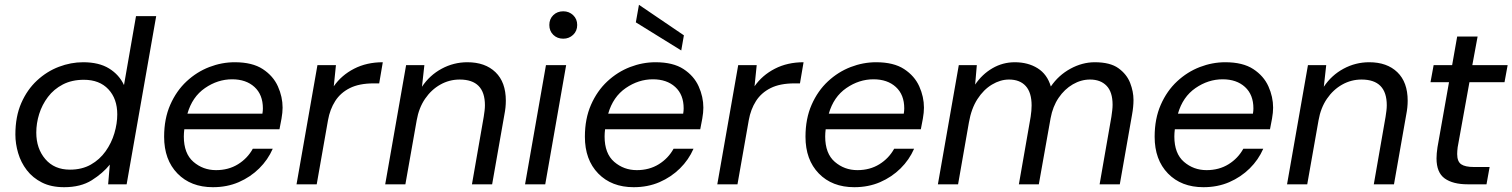

<svg xmlns="http://www.w3.org/2000/svg" viewBox="-20 -767 6294 799"><path d="M247 12Q193 12 154.5 -7.5Q116 -27 91.5 -59Q67 -91 55.5 -130Q44 -169 44 -207Q44 -282 68.5 -338Q93 -394 134 -432Q175 -470 225 -489Q275 -508 326 -508Q392 -508 434 -482Q476 -456 496 -413L546 -700H630L507 0H430L437 -82Q408 -46 362 -17Q316 12 247 12ZM271 -61Q321 -61 358 -82Q395 -103 419.5 -137.5Q444 -172 456 -212.5Q468 -253 468 -291Q468 -356 431 -395.5Q394 -435 329 -435Q279 -435 241.5 -415.5Q204 -396 179.5 -363.5Q155 -331 143 -292.5Q131 -254 131 -215Q131 -149 168.5 -105Q206 -61 271 -61Z M866 12Q774 12 718.5 -45Q663 -102 663 -198Q663 -273 688.5 -331Q714 -389 756.5 -428.5Q799 -468 851 -488Q903 -508 957 -508Q1030 -508 1073.5 -479.5Q1117 -451 1136.5 -407.5Q1156 -364 1156 -319Q1156 -299 1151.5 -273.5Q1147 -248 1143 -229H747Q746 -221 745.5 -213.5Q745 -206 745 -199Q745 -128 785 -93.5Q825 -59 879 -59Q931 -59 970.5 -83.5Q1010 -108 1032 -148H1115Q1095 -102 1058.5 -66Q1022 -30 973.5 -9Q925 12 866 12ZM760 -294H1072Q1073 -300 1073.5 -305.5Q1074 -311 1074 -316Q1074 -373 1039 -405Q1004 -437 946 -437Q886 -437 833 -400.5Q780 -364 760 -294Z M1214 0 1301 -496H1378L1369 -408Q1401 -454 1453.5 -481Q1506 -508 1573 -508L1558 -420H1535Q1475 -420 1436 -400.5Q1397 -381 1375 -346.5Q1353 -312 1345 -267L1298 0Z M1583 0 1670 -496H1746L1736 -406Q1768 -454 1818 -481Q1868 -508 1925 -508Q1999 -508 2042 -466.5Q2085 -425 2085 -348Q2085 -334 2083.5 -319.5Q2082 -305 2079 -290L2028 0H1944L1993 -281Q1995 -294 1996.5 -306Q1998 -318 1998 -329Q1998 -436 1893 -436Q1850 -436 1812.5 -415Q1775 -394 1749 -356Q1723 -318 1714 -266L1667 0Z M2165 0 2252 -496H2336L2249 0ZM2324 -606Q2299 -606 2282.5 -622Q2266 -638 2266 -663Q2266 -688 2282.5 -704Q2299 -720 2324 -720Q2348 -720 2365 -704Q2382 -688 2382 -663Q2382 -638 2365 -622Q2348 -606 2324 -606Z M2617 12Q2525 12 2469.5 -45Q2414 -102 2414 -198Q2414 -273 2439.5 -331Q2465 -389 2507.5 -428.5Q2550 -468 2602 -488Q2654 -508 2708 -508Q2781 -508 2824.5 -479.5Q2868 -451 2887.5 -407.5Q2907 -364 2907 -319Q2907 -299 2902.5 -273.5Q2898 -248 2894 -229H2498Q2497 -221 2496.5 -213.5Q2496 -206 2496 -199Q2496 -128 2536 -93.5Q2576 -59 2630 -59Q2682 -59 2721.5 -83.5Q2761 -108 2783 -148H2866Q2846 -102 2809.5 -66Q2773 -30 2724.5 -9Q2676 12 2617 12ZM2511 -294H2823Q2824 -300 2824.5 -305.5Q2825 -311 2825 -316Q2825 -373 2790 -405Q2755 -437 2697 -437Q2637 -437 2584 -400.5Q2531 -364 2511 -294ZM2815 -557 2626 -674 2639 -747 2826 -620Z M2965 0 3052 -496H3129L3120 -408Q3152 -454 3204.5 -481Q3257 -508 3324 -508L3309 -420H3286Q3226 -420 3187 -400.5Q3148 -381 3126 -346.5Q3104 -312 3096 -267L3049 0Z M3535 12Q3443 12 3387.5 -45Q3332 -102 3332 -198Q3332 -273 3357.5 -331Q3383 -389 3425.5 -428.5Q3468 -468 3520 -488Q3572 -508 3626 -508Q3699 -508 3742.5 -479.5Q3786 -451 3805.5 -407.5Q3825 -364 3825 -319Q3825 -299 3820.5 -273.5Q3816 -248 3812 -229H3416Q3415 -221 3414.5 -213.5Q3414 -206 3414 -199Q3414 -128 3454 -93.5Q3494 -59 3548 -59Q3600 -59 3639.5 -83.5Q3679 -108 3701 -148H3784Q3764 -102 3727.5 -66Q3691 -30 3642.5 -9Q3594 12 3535 12ZM3429 -294H3741Q3742 -300 3742.5 -305.5Q3743 -311 3743 -316Q3743 -373 3708 -405Q3673 -437 3615 -437Q3555 -437 3502 -400.5Q3449 -364 3429 -294Z M3883 0 3970 -496H4045L4038 -415Q4067 -458 4110 -483Q4153 -508 4203 -508Q4258 -508 4298 -483Q4338 -458 4353 -407Q4385 -454 4434.5 -481Q4484 -508 4536 -508Q4600 -508 4634.5 -483Q4669 -458 4683 -422Q4697 -386 4697 -351Q4697 -323 4691 -290L4640 0H4556L4605 -281Q4607 -295 4608.5 -307.5Q4610 -320 4610 -331Q4610 -384 4585 -410Q4560 -436 4516 -436Q4479 -436 4444.5 -416Q4410 -396 4385.5 -360Q4361 -324 4352 -275L4303 0H4220L4269 -281Q4271 -294 4272 -306Q4273 -318 4273 -328Q4273 -382 4248.5 -409Q4224 -436 4179 -436Q4143 -436 4108 -415Q4073 -394 4047.5 -354.5Q4022 -315 4012 -257L3967 0Z M4988 12Q4896 12 4840.5 -45Q4785 -102 4785 -198Q4785 -273 4810.5 -331Q4836 -389 4878.5 -428.5Q4921 -468 4973 -488Q5025 -508 5079 -508Q5152 -508 5195.5 -479.5Q5239 -451 5258.5 -407.5Q5278 -364 5278 -319Q5278 -299 5273.5 -273.5Q5269 -248 5265 -229H4869Q4868 -221 4867.5 -213.5Q4867 -206 4867 -199Q4867 -128 4907 -93.5Q4947 -59 5001 -59Q5053 -59 5092.5 -83.5Q5132 -108 5154 -148H5237Q5217 -102 5180.5 -66Q5144 -30 5095.5 -9Q5047 12 4988 12ZM4882 -294H5194Q5195 -300 5195.5 -305.5Q5196 -311 5196 -316Q5196 -373 5161 -405Q5126 -437 5068 -437Q5008 -437 4955 -400.5Q4902 -364 4882 -294Z M5336 0 5423 -496H5499L5489 -406Q5521 -454 5571 -481Q5621 -508 5678 -508Q5752 -508 5795 -466.5Q5838 -425 5838 -348Q5838 -334 5836.5 -319.5Q5835 -305 5832 -290L5781 0H5697L5746 -281Q5748 -294 5749.5 -306Q5751 -318 5751 -329Q5751 -436 5646 -436Q5603 -436 5565.5 -415Q5528 -394 5502 -356Q5476 -318 5467 -266L5420 0Z M6088 0Q6026 0 5992 -24.5Q5958 -49 5958 -108Q5958 -118 5959 -129.5Q5960 -141 5962 -154L6010 -425H5933L5946 -496H6023L6044 -615H6129L6107 -496H6254L6241 -425H6095L6046 -154Q6045 -146 6044.5 -139Q6044 -132 6044 -126Q6044 -95 6060.5 -83.5Q6077 -72 6114 -72H6179L6166 0Z"/></svg>

Font: Rethink Sans
Style: Italic
Weight: 400
Italic angle: -10°
Designer: The Rethink Sans project authors (Hans Thiessen). DM Sans designed by Colophon Foundry.
Foundry: Rethink Communications LLC
Version: Version 1.001